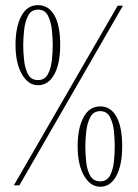

<svg xmlns="http://www.w3.org/2000/svg" viewBox="-20 -722 536 748"><path d="M128 -390Q90 -390 65.2 -433Q40.5 -476 40.5 -547.5Q40.5 -617 63 -659.5Q85.5 -702 128 -702Q169 -702 191.8 -662.5Q214.5 -623 214.5 -547.5Q214.5 -473.5 191.2 -431.8Q168 -390 128 -390ZM34 0 438.5 -700H459L55.5 0ZM128 -410Q154.5 -410 166.5 -432.8Q178.5 -455.5 182 -487.5Q185.5 -519.5 185.5 -546.5Q185.5 -574 182 -606.2Q178.5 -638.5 166.5 -661.5Q154.5 -684.5 128 -684.5Q102 -684.5 89.8 -661.2Q77.5 -638 74 -605.5Q70.5 -573 70.5 -545.5Q70.5 -518 74 -486.2Q77.5 -454.5 89.5 -432.2Q101.5 -410 128 -410ZM370.5 5.5Q332 5.5 307.2 -37.8Q282.5 -81 282.5 -152Q282.5 -222 305.2 -264.8Q328 -307.5 370.5 -307.5Q411 -307.5 433.5 -267.8Q456 -228 456 -152Q456 -79 433.2 -36.8Q410.5 5.5 370.5 5.5ZM370.5 -15.5Q396.5 -15.5 408.5 -38Q420.5 -60.5 423.8 -92.2Q427 -124 427 -151Q427 -178.5 423.8 -210.8Q420.5 -243 408.5 -266Q396.5 -289 370.5 -289Q344.5 -289 332 -265.8Q319.5 -242.5 316 -210Q312.5 -177.5 312.5 -150Q312.5 -122.5 315.8 -91Q319 -59.5 331.5 -37.5Q344 -15.5 370.5 -15.5Z"/></svg>

Font: Imbue 50pt Thin
Style: Regular
Weight: 100
Designer: Tyler Finck
Foundry: Etcetera Type Company
Version: Version 1.102; ttfautohint (v1.8.3)